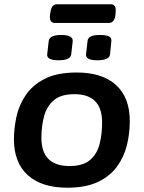

<svg xmlns="http://www.w3.org/2000/svg" viewBox="-20 -868 670 895"><path d="M294 7Q174 7 109.5 -51.5Q45 -110 45 -219Q45 -269 56.5 -323Q68 -377 99.5 -424Q131 -471 188.5 -500.5Q246 -530 338 -530Q457 -530 521 -471.5Q585 -413 585 -304Q585 -246 571.5 -191Q558 -136 525 -91Q492 -46 435.5 -19.5Q379 7 294 7ZM304 -94Q367 -94 400 -122.5Q433 -151 444.5 -197.5Q456 -244 456 -297Q456 -429 327 -429Q263 -429 230 -400Q197 -371 185 -324.5Q173 -278 173 -226Q173 -94 304 -94ZM434 -587Q378 -587 381 -615L388 -676Q389 -691 403 -698Q417 -705 446 -705Q476 -705 488.5 -698Q501 -691 499 -676L493 -615Q490 -587 434 -587ZM253 -587Q197 -587 200 -615L207 -676Q210 -705 265 -705Q321 -705 319 -676L312 -615Q309 -587 253 -587ZM236 -761Q209 -761 213 -798L215 -811Q220 -848 245 -848H497Q523 -848 519 -811L518 -798Q513 -761 488 -761Z"/></svg>

Font: Asap Semi Expanded Semi Expanded SemiBold
Style: Italic
Weight: 600
Width: 6
Italic angle: -6°
Designer: Pablo Cosgaya
Foundry: Omnibus-Type
Version: Version 3.001; ttfautohint (v1.8.4.7-5d5b)